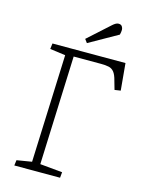

<svg xmlns="http://www.w3.org/2000/svg" viewBox="-132 -977 788 1054"><g transform="rotate(15 262.0 -450.0)"><path d="M60 -31 145 -45 169 -657 81 -669 85 -701H500L514 -548L480 -543L466 -592Q458 -624 446 -639Q434 -654 416 -658Q398 -662 371 -662H216L192 -44L319 -32L316 0H56ZM375 -883Q384 -891 392 -895.5Q400 -900 408 -900Q422 -900 428 -891Q434 -882 434 -872Q434 -867 433 -859.5Q432 -852 430 -844L267 -752L252 -772Z"/></g></svg>

Font: Literata ExtraLight
Style: Italic
Weight: 250
Italic angle: -2°
Designer: Latin by Veronika Burian and Jose Scaglione. Greek by Irene Vlachou. Cyrillic by Vera Evstafieva
Foundry: TypeTogether
Version: Version 3.002